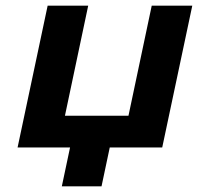

<svg xmlns="http://www.w3.org/2000/svg" viewBox="-20 -520 698 677"><path d="M148 -500 42 0H227L198 137H338L367 0H552L658 -500H515L433 -112H209L291 -500Z"/></svg>

Font: LT Wave Bold
Style: Italic
Weight: 700
Designer: Daniel Lyons
Version: Version 2.5 (Glyphs App)